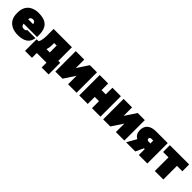

<svg xmlns="http://www.w3.org/2000/svg" viewBox="354 -1971 3521 3521"><g transform="rotate(45 2115.0 -210.0)"><path d="M310 15Q223 15 156.5 -15Q90 -45 52.5 -105Q15 -165 15 -255V-275Q15 -365 50.5 -425Q86 -485 150.5 -515Q215 -545 300 -545Q446 -545 515.5 -475.5Q585 -406 585 -270V-210H238Q241 -188 248.5 -173Q256 -158 271 -150.5Q286 -143 310 -143Q338 -143 351 -152.5Q364 -162 370 -175H580Q565 -77 496.5 -31Q428 15 310 15ZM305 -387Q283 -387 269 -379Q255 -371 248 -357.5Q241 -344 239 -326H367Q365 -344 358 -357.5Q351 -371 338.5 -379Q326 -387 305 -387Z M609 125V-176H659Q673 -198 680.5 -225.5Q688 -253 691.5 -283Q695 -313 695 -341V-530H1170V-176H1220V125H1040V0H789V125ZM863 -176H950V-354H885V-320Q885 -264 878 -229Q871 -194 863 -176Z M1270 0V-530H1490V-310L1635 -530H1820V0H1600V-220L1455 0Z M1890 0V-530H2110V-358H2220V-530H2440V0H2220V-182H2110V0Z M2510 0V-530H2730V-310L2875 -530H3060V0H2840V-220L2695 0Z M3105 0 3209 -186Q3165 -210 3145 -248.5Q3125 -287 3125 -337Q3125 -395 3149 -438Q3173 -481 3224 -505.5Q3275 -530 3355 -530H3655V0H3435V-154H3414L3343 0ZM3345 -337Q3345 -317 3358.5 -308.5Q3372 -300 3390 -300H3435V-374H3390Q3372 -374 3358.5 -366Q3345 -358 3345 -337Z M3850 0V-354H3710V-530H4210V-354H4070V0Z"/></g></svg>

Font: Golos Text Black
Style: Regular
Weight: 900
Designer: A.Korolkova, Vitaly Kuzmin
Foundry: ParaType Ltd
Version: Version 2.004